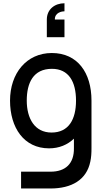

<svg xmlns="http://www.w3.org/2000/svg" viewBox="-20 -872 648 1148"><path d="M273.5 15C333.5 15 384 -6.5 422 -43V13.5C423.5 106.5 371.5 154.5 282.5 154.5H106V255H281.5C407.5 255 497.5 204 520 94.5C525.5 69 527 43.5 527 14.5V-270.5C527 -438 443 -555 290 -555C138.5 -555 40 -433.5 40 -270.5C40 -108.5 123 15 273.5 15ZM140 -270.5C140 -376.5 179 -460.5 290.5 -460.5C391.5 -460.5 434.5 -382.5 434.5 -270.5C434.5 -158.5 391 -79.5 288 -79.5C187.5 -79.5 140 -163.5 140 -270.5ZM260 -649.5H365.5V-755H308C307 -798 351.5 -804.5 365.5 -804.5V-852.5C307 -852.5 260 -816 260 -755Z"/></svg>

Font: Eudonet SemiBold
Style: Regular
Weight: 600
Designer: Mikhail Sharanda
Foundry: Mikhail Sharanda
Version: Version 4.503;Glyphs 3.1.2 (3151)